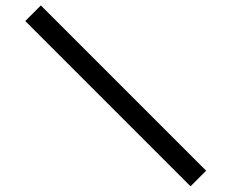

<svg xmlns="http://www.w3.org/2000/svg" viewBox="-20 -648 840 697"><path d="M671.7 28.3 728.3 -28.3 128.3 -628.3 71.7 -571.7Z"/></svg>

Font: KetosagCBd
Style: Regular
Weight: 500
Designer: gluk
Foundry: gluk
Version: Version 00.0024